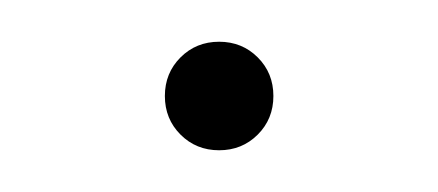

<svg xmlns="http://www.w3.org/2000/svg" viewBox="-20 -65 210 92"><path d="M66.5 -37.5Q74 -45 85 -45Q96 -45 103.5 -37.5Q111 -30 111 -19Q111 -8 103.5 -0.5Q96 7 85 7Q74 7 66.5 -0.5Q59 -8 59 -19Q59 -30 66.5 -37.5Z"/></svg>

Font: Montserrat arm Thin
Style: Regular
Weight: 250
Designer: Julieta Ulanovsky
Foundry: Julieta Ulanovsky
Version: Version 6.000;PS 006.000;hotconv 1.0.88;makeotf.lib2.5.64775